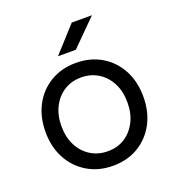

<svg xmlns="http://www.w3.org/2000/svg" viewBox="-130 -803 840 919"><g transform="rotate(-20 290.0 -344.0)"><path d="M291 12Q218 12 161.5 -21.5Q105 -55 73 -114Q41 -173 41 -250Q41 -327 72.5 -386Q104 -445 160.5 -478.5Q217 -512 289 -512Q363 -512 419.5 -478.5Q476 -445 507.5 -386Q539 -327 539 -250Q539 -173 507.5 -114Q476 -55 420 -21.5Q364 12 291 12ZM291 -62Q341 -62 378 -86Q415 -110 436.5 -152Q458 -194 458 -250Q458 -306 436.5 -348Q415 -390 377 -414Q339 -438 289 -438Q240 -438 202.5 -414Q165 -390 143.5 -348Q122 -306 122 -250Q122 -195 143.5 -152.5Q165 -110 203.5 -86Q242 -62 291 -62ZM221 -571 338 -700H441L312 -571Z"/></g></svg>

Font: Figtree Light
Style: Regular
Weight: 400
Version: Version 2.002